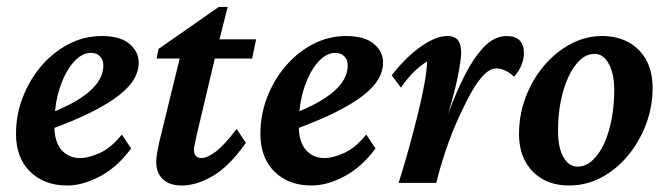

<svg xmlns="http://www.w3.org/2000/svg" viewBox="-20 -540 1974 567"><path d="M178.7 7.8Q110.4 7.8 68.8 -33.2Q27.3 -74.2 27.3 -144.5Q27.3 -201.2 47.4 -252.9Q67.4 -304.7 102.1 -345.2Q136.7 -385.7 182.6 -409.7Q228.5 -433.6 280.3 -433.6Q335 -433.6 362.3 -410.6Q389.6 -387.7 389.6 -354.5Q389.6 -331.1 376.5 -307.6Q363.3 -284.2 333.5 -260.3Q303.7 -236.3 252.9 -210.4Q202.1 -184.6 127 -157.2V-205.1Q183.6 -227.5 218.3 -250.5Q252.9 -273.4 269 -297.4Q285.2 -321.3 285.2 -346.7Q285.2 -363.3 275.4 -373.5Q265.6 -383.8 248 -383.8Q221.7 -383.8 197.3 -356.4Q172.9 -329.1 156.7 -280.8Q140.6 -232.4 140.6 -168.9Q140.6 -121.1 161.6 -97.2Q182.6 -73.2 216.8 -73.2Q241.2 -73.2 274.9 -88.4Q308.6 -103.5 339.8 -142.6L367.2 -101.6Q327.1 -46.9 275.9 -19.5Q224.6 7.8 178.7 7.8Z M706.1 -118.2Q657.2 -48.8 608.9 -20.5Q560.5 7.8 516.6 7.8Q480.5 7.8 460.9 -10.7Q441.4 -29.3 441.4 -62.5Q441.4 -73.2 443.8 -87.4Q446.3 -101.6 450.2 -120.1L510.7 -367.2H442.4L448.2 -395.5L626 -519.5H652.3L620.1 -391.6L560.5 -139.6Q556.6 -122.1 554.7 -112.8Q552.7 -103.5 552.7 -98.6Q552.7 -73.2 575.2 -73.2Q591.8 -73.2 617.2 -92.3Q642.6 -111.3 678.7 -159.2ZM566.4 -367.2 578.1 -423.8H736.3L724.6 -367.2Z M900.4 7.8Q832 7.8 790.5 -33.2Q749 -74.2 749 -144.5Q749 -201.2 769 -252.9Q789.1 -304.7 823.7 -345.2Q858.4 -385.7 904.3 -409.7Q950.2 -433.6 1002 -433.6Q1056.6 -433.6 1084 -410.6Q1111.3 -387.7 1111.3 -354.5Q1111.3 -331.1 1098.1 -307.6Q1085 -284.2 1055.2 -260.3Q1025.4 -236.3 974.6 -210.4Q923.8 -184.6 848.6 -157.2V-205.1Q905.3 -227.5 939.9 -250.5Q974.6 -273.4 990.7 -297.4Q1006.8 -321.3 1006.8 -346.7Q1006.8 -363.3 997.1 -373.5Q987.3 -383.8 969.7 -383.8Q943.4 -383.8 918.9 -356.4Q894.5 -329.1 878.4 -280.8Q862.3 -232.4 862.3 -168.9Q862.3 -121.1 883.3 -97.2Q904.3 -73.2 938.5 -73.2Q962.9 -73.2 996.6 -88.4Q1030.3 -103.5 1061.5 -142.6L1088.9 -101.6Q1048.8 -46.9 997.6 -19.5Q946.3 7.8 900.4 7.8Z M1446.3 -337.9Q1427.7 -337.9 1409.7 -319.8Q1391.6 -301.8 1374 -271Q1356.4 -240.2 1337.9 -200.2Q1313.5 -147.5 1295.4 -92.8Q1277.3 -38.1 1268.6 0H1157.2Q1171.9 -45.9 1186.5 -98.6Q1201.2 -151.4 1213.9 -202.6Q1226.6 -253.9 1233.9 -295.4Q1241.2 -336.9 1241.2 -358.4Q1221.7 -346.7 1202.6 -328.1Q1183.6 -309.6 1164.1 -281.2L1136.7 -317.4Q1161.1 -349.6 1189.9 -376Q1218.8 -402.3 1247.6 -418Q1276.4 -433.6 1301.8 -433.6Q1321.3 -433.6 1331.5 -422.4Q1341.8 -411.1 1341.8 -382.8Q1341.8 -369.1 1335.9 -334.5Q1330.1 -299.8 1314.5 -242.2Q1298.8 -184.6 1267.6 -99.6H1263.7Q1292 -175.8 1316.4 -237.3Q1340.8 -298.8 1366.2 -342.8Q1391.6 -386.7 1418.5 -410.2Q1445.3 -433.6 1477.5 -433.6Q1502 -433.6 1514.6 -420.4Q1527.3 -407.2 1527.3 -383.8Q1527.3 -367.2 1520 -348.1Q1512.7 -329.1 1498 -313.5Q1487.3 -324.2 1473.1 -331.1Q1459 -337.9 1446.3 -337.9Z M1660.2 7.8Q1616.2 7.8 1583 -10.7Q1549.8 -29.3 1531.2 -63.5Q1512.7 -97.7 1512.7 -144.5Q1512.7 -200.2 1532.2 -252.4Q1551.8 -304.7 1585.9 -345.2Q1620.1 -385.7 1664.6 -409.7Q1709 -433.6 1757.8 -433.6Q1802.7 -433.6 1836.4 -415Q1870.1 -396.5 1888.7 -362.3Q1907.2 -328.1 1907.2 -280.3Q1907.2 -224.6 1887.7 -172.9Q1868.2 -121.1 1834 -80.1Q1799.8 -39.1 1755.4 -15.6Q1710.9 7.8 1660.2 7.8ZM1685.5 -47.9Q1709 -47.9 1729 -65.9Q1749 -84 1763.7 -115.2Q1778.3 -146.5 1786.1 -187.5Q1793.9 -228.5 1793.9 -273.4Q1793.9 -322.3 1777.8 -351.6Q1761.7 -380.9 1736.3 -380.9Q1711.9 -380.9 1692.4 -362.3Q1672.9 -343.8 1658.2 -312Q1643.6 -280.3 1635.7 -239.7Q1627.9 -199.2 1627.9 -154.3Q1627.9 -103.5 1644 -75.7Q1660.2 -47.9 1685.5 -47.9Z"/></svg>

Font: Crimson Pro ExtraLight SemiBold
Style: Italic
Weight: 600
Italic angle: -12°
Version: Version 1.002